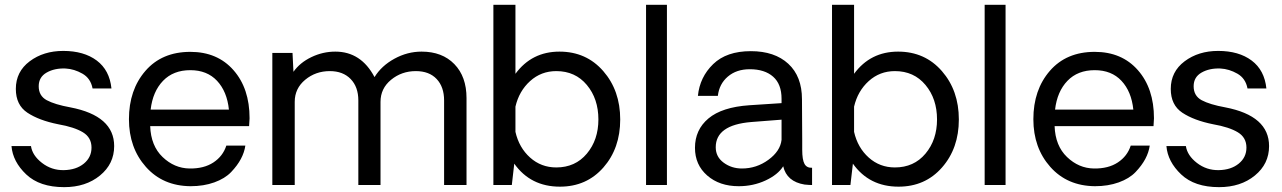

<svg xmlns="http://www.w3.org/2000/svg" viewBox="-20 -770 5334 799"><path d="M247.1 8.8Q145 8.8 89.1 -44.2Q33.2 -97.2 27.8 -162.1H108.9Q114.7 -123 154.8 -92Q194.8 -61 245.8 -62Q296.9 -63 328.9 -89.1Q360.8 -115.2 360.8 -155.8Q360.8 -197.8 325 -219.5Q289.1 -241.2 222.2 -252.9Q142.1 -269 94 -301Q45.9 -333 45.9 -399.9Q45.9 -471.7 103.5 -514.9Q161.1 -558.1 243.2 -558.1Q329.1 -558.1 382.6 -518.1Q436 -478 443.8 -401.9H365.2Q357.4 -443.8 323.2 -463.4Q289.1 -482.9 252.9 -484.9Q207 -486.8 174.1 -468Q141.1 -449.2 141.1 -411.1Q141.1 -371.1 174.6 -353Q208 -335 272.9 -323.2Q455.1 -288.1 455.1 -162.1Q455.1 -87.9 396 -39.6Q336.9 8.8 247.1 8.8Z M1018.6 -277.8Q1018.6 -269 1016.6 -245.1H605Q607.9 -163.1 656.7 -116.5Q705.6 -69.8 768.6 -68.8Q828.6 -67.9 868.2 -94Q907.7 -120.1 921.9 -164.1H1001Q997.1 -136.2 982.4 -108.6Q967.8 -81.1 941.9 -54Q916 -26.9 871.8 -11Q827.6 4.9 772.9 4.9Q657.7 3.9 587.2 -75.4Q516.6 -154.8 516.6 -273.9Q516.6 -396 585.2 -475.1Q653.8 -554.2 772 -554.2Q884.8 -554.2 951.7 -478Q1018.6 -401.9 1018.6 -277.8ZM772 -478Q701.2 -478 658.4 -433.6Q615.7 -389.2 606.9 -314H932.6Q924.8 -389.2 883.3 -433.6Q841.8 -478 772 -478Z M1734.4 -555.2Q1820.3 -555.2 1870.8 -503.2Q1921.4 -451.2 1921.4 -361.8V0H1828.1V-352.1Q1828.1 -408.2 1797.1 -441.2Q1766.1 -474.1 1710.4 -474.1Q1651.4 -474.1 1607.4 -438Q1563.5 -401.9 1563.5 -346.2V0H1471.2V-352.1Q1471.2 -408.2 1439.2 -441.2Q1407.2 -474.1 1352.5 -474.1Q1293.5 -474.1 1250 -438Q1206.5 -401.9 1206.5 -346.2V0H1113.3V-549.8H1197.3L1201.2 -471.2Q1228 -509.3 1275.6 -532.2Q1323.2 -555.2 1375.5 -555.2Q1482.4 -555.2 1538.6 -449.2Q1567.4 -496.1 1621.3 -525.6Q1675.3 -555.2 1734.4 -555.2Z M2308.1 -555.2Q2419.9 -555.2 2490.5 -474.1Q2561 -393.1 2561 -272.9Q2561 -152.8 2491 -73Q2420.9 6.8 2310.1 6.8Q2188 6.8 2120.1 -88.9L2109.9 0H2033.2V-750H2125V-462.9Q2192.9 -555.2 2308.1 -555.2ZM2294.9 -73.2Q2374 -73.2 2422.1 -130.6Q2470.2 -188 2470.2 -272.9Q2470.2 -358.9 2422.1 -416.5Q2374 -474.1 2294.9 -474.1Q2231.9 -474.1 2186 -432.6Q2140.1 -391.1 2125 -326.2V-221.2Q2140.1 -155.3 2186 -114.3Q2231.9 -73.2 2294.9 -73.2Z M2668.5 0V-750H2755.4V0Z M3054.2 4.9Q2974.1 4.9 2923.1 -39.6Q2872.1 -84 2872.1 -154.8Q2872.1 -230 2928.2 -277.1Q2984.4 -324.2 3098.1 -332L3232.4 -340.8V-358.9Q3232.4 -419.9 3197.3 -450.9Q3162.1 -481.9 3100.1 -481.9Q3044.9 -481.9 3009 -451.4Q2973.1 -420.9 2967.3 -371.1H2884.3Q2892.1 -449.2 2947.8 -503.2Q3003.4 -557.1 3104.5 -557.1Q3203.6 -557.1 3260.5 -504.6Q3317.4 -452.1 3317.4 -356.9Q3317.4 -316.9 3317.9 -268.1Q3318.4 -219.2 3318.4 -185.1Q3318.4 -150.9 3318.4 -147Q3318.4 -105 3327.9 -87.9Q3337.4 -70.8 3359.4 -71.8V0Q3348.1 0 3328.1 -2Q3253.9 -14.2 3239.3 -78.1Q3217.3 -43 3165.8 -19Q3114.3 4.9 3054.2 4.9ZM3067.4 -68.8Q3128.4 -68.8 3177.7 -105Q3227.1 -141.1 3232.4 -188V-272L3106.4 -262.2Q2958.5 -250 2958.5 -157.2Q2958.5 -117.2 2991.5 -93Q3024.4 -68.8 3067.4 -68.8Z M3717.3 -555.2Q3829.1 -555.2 3899.7 -474.1Q3970.2 -393.1 3970.2 -272.9Q3970.2 -152.8 3900.1 -73Q3830.1 6.8 3719.2 6.8Q3597.2 6.8 3529.3 -88.9L3519 0H3442.4V-750H3534.2V-462.9Q3602.1 -555.2 3717.3 -555.2ZM3704.1 -73.2Q3783.2 -73.2 3831.3 -130.6Q3879.4 -188 3879.4 -272.9Q3879.4 -358.9 3831.3 -416.5Q3783.2 -474.1 3704.1 -474.1Q3641.1 -474.1 3595.2 -432.6Q3549.3 -391.1 3534.2 -326.2V-221.2Q3549.3 -155.3 3595.2 -114.3Q3641.1 -73.2 3704.1 -73.2Z M4077.6 0V-750H4164.6V0Z M4782.2 -277.8Q4782.2 -269 4780.3 -245.1H4368.7Q4371.6 -163.1 4420.4 -116.5Q4469.2 -69.8 4532.2 -68.8Q4592.3 -67.9 4631.8 -94Q4671.4 -120.1 4685.5 -164.1H4764.6Q4760.7 -136.2 4746.1 -108.6Q4731.4 -81.1 4705.6 -54Q4679.7 -26.9 4635.5 -11Q4591.3 4.9 4536.6 4.9Q4421.4 3.9 4350.8 -75.4Q4280.3 -154.8 4280.3 -273.9Q4280.3 -396 4348.9 -475.1Q4417.5 -554.2 4535.6 -554.2Q4648.4 -554.2 4715.3 -478Q4782.2 -401.9 4782.2 -277.8ZM4535.6 -478Q4464.8 -478 4422.1 -433.6Q4379.4 -389.2 4370.6 -314H4696.3Q4688.5 -389.2 4647 -433.6Q4605.5 -478 4535.6 -478Z M5053.2 8.8Q4951.2 8.8 4895.3 -44.2Q4839.4 -97.2 4834 -162.1H4915Q4920.9 -123 4960.9 -92Q5001 -61 5052 -62Q5103 -63 5135 -89.1Q5167 -115.2 5167 -155.8Q5167 -197.8 5131.1 -219.5Q5095.2 -241.2 5028.3 -252.9Q4948.2 -269 4900.1 -301Q4852.1 -333 4852.1 -399.9Q4852.1 -471.7 4909.7 -514.9Q4967.3 -558.1 5049.3 -558.1Q5135.3 -558.1 5188.7 -518.1Q5242.2 -478 5250 -401.9H5171.4Q5163.6 -443.8 5129.4 -463.4Q5095.2 -482.9 5059.1 -484.9Q5013.2 -486.8 4980.2 -468Q4947.3 -449.2 4947.3 -411.1Q4947.3 -371.1 4980.7 -353Q5014.2 -335 5079.1 -323.2Q5261.2 -288.1 5261.2 -162.1Q5261.2 -87.9 5202.1 -39.6Q5143.1 8.8 5053.2 8.8Z"/></svg>

Font: Oakes Grotesk
Style: Regular
Weight: 400
Designer: Samuel Oakes
Foundry: Samuel Oakes
Version: Version 1.0 | wf-rip DC20170320